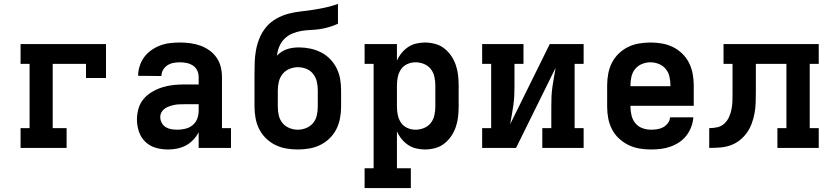

<svg xmlns="http://www.w3.org/2000/svg" viewBox="-20 -755 4240 980"><path d="M85 0V-101H131V-429H85V-530H521V-357H419V-429H249V-101H320V0Z M838 8Q806 8 775.5 -0.5Q745 -9 722 -31Q699 -53 689 -83.5Q679 -114 679 -145Q679 -173 687 -201Q695 -229 713.5 -250.5Q732 -272 757 -286.5Q782 -301 809 -309.5Q836 -318 864.5 -321Q893 -324 921 -324H994V-362Q994 -380 986.5 -395.5Q979 -411 964.5 -420.5Q950 -430 933 -433.5Q916 -437 898 -437Q882 -437 865.5 -434Q849 -431 835 -422Q821 -413 812.5 -398.5Q804 -384 804 -367Q804 -367 804 -367Q804 -367 804 -367L685 -368Q685 -368 685 -368Q685 -368 685 -368Q685 -393 693 -418Q701 -443 716 -463.5Q731 -484 752.5 -499Q774 -514 798 -523Q822 -532 847.5 -535Q873 -538 898 -538Q925 -538 951 -534.5Q977 -531 1001.5 -522.5Q1026 -514 1048 -498.5Q1070 -483 1085 -461.5Q1100 -440 1106.5 -414.5Q1113 -389 1113 -362V-101H1159V0H994V-80Q983 -59 966.5 -41.5Q950 -24 929.5 -13Q909 -2 885.5 3Q862 8 838 8ZM885 -93Q906 -93 926.5 -98Q947 -103 963 -116Q979 -129 986.5 -148.5Q994 -168 994 -189V-223H921Q908 -223 895 -222.5Q882 -222 869.5 -219.5Q857 -217 844.5 -212.5Q832 -208 821.5 -201Q811 -194 804.5 -182.5Q798 -171 798 -158Q798 -142 805.5 -128Q813 -114 826 -106Q839 -98 854.5 -95.5Q870 -93 885 -93Z M1500 8Q1471 8 1441.5 3Q1412 -2 1385.5 -15Q1359 -28 1337.5 -49Q1316 -70 1303 -96Q1290 -122 1284.5 -151.5Q1279 -181 1279 -210V-295Q1279 -314 1279 -333Q1279 -352 1279 -371Q1279 -404 1280 -436.5Q1281 -469 1287 -501Q1293 -533 1306 -563.5Q1319 -594 1340 -618.5Q1361 -643 1390 -659.5Q1419 -676 1450.5 -684.5Q1482 -693 1514 -696.5Q1546 -700 1578.5 -705Q1611 -710 1643 -717Q1675 -724 1705 -735V-634Q1684 -624 1660.5 -617Q1637 -610 1613.5 -606.5Q1590 -603 1565.5 -602Q1541 -601 1517.5 -597Q1494 -593 1471.5 -583.5Q1449 -574 1432 -557Q1415 -540 1405.5 -517.5Q1396 -495 1394 -471Q1404 -482 1417 -490.5Q1430 -499 1445 -504Q1460 -509 1475.5 -511Q1491 -513 1506 -513Q1535 -513 1563.5 -507Q1592 -501 1618 -488Q1644 -475 1664.5 -454Q1685 -433 1698 -407Q1711 -381 1716 -352.5Q1721 -324 1721 -295V-210Q1721 -181 1715.5 -151.5Q1710 -122 1697 -96Q1684 -70 1662.5 -49Q1641 -28 1614.5 -15Q1588 -2 1558.5 3Q1529 8 1500 8ZM1500 -93Q1522 -93 1543 -101.5Q1564 -110 1578 -127Q1592 -144 1597 -166Q1602 -188 1602 -210V-295Q1602 -317 1597 -338.5Q1592 -360 1578.5 -377.5Q1565 -395 1544 -403.5Q1523 -412 1501 -412Q1479 -412 1458 -403.5Q1437 -395 1423 -378Q1409 -361 1403.5 -339Q1398 -317 1398 -295V-210Q1398 -188 1403 -166Q1408 -144 1422 -127Q1436 -110 1457 -101.5Q1478 -93 1500 -93Z M1841 205V104H1887V-429H1841V-530H2006V-445Q2015 -466 2029.5 -484Q2044 -502 2062.5 -514.5Q2081 -527 2103.5 -532.5Q2126 -538 2149 -538Q2175 -538 2201 -531Q2227 -524 2247.5 -508Q2268 -492 2283 -470Q2298 -448 2306.5 -423Q2315 -398 2318 -372Q2321 -346 2321 -320V-210Q2321 -184 2318 -158Q2315 -132 2306.5 -107Q2298 -82 2283 -60Q2268 -38 2247.5 -22Q2227 -6 2201 1Q2175 8 2149 8Q2126 8 2103.5 2.5Q2081 -3 2062.5 -15.5Q2044 -28 2029.5 -46Q2015 -64 2006 -85V104H2077V205ZM2101 -93Q2123 -93 2144 -101.5Q2165 -110 2178.5 -127Q2192 -144 2197 -166Q2202 -188 2202 -210V-320Q2202 -342 2197 -364Q2192 -386 2178.5 -403Q2165 -420 2144 -428.5Q2123 -437 2101 -437Q2079 -437 2059 -428Q2039 -419 2027 -401.5Q2015 -384 2010.5 -362.5Q2006 -341 2006 -320V-210Q2006 -189 2010.5 -167.5Q2015 -146 2027 -128.5Q2039 -111 2059 -102Q2079 -93 2101 -93Z M2441 0V-101H2487V-429H2441V-530H2652V-429H2606V-318Q2606 -293 2605 -268.5Q2604 -244 2600.5 -219Q2597 -194 2592.5 -169.5Q2588 -145 2584 -121L2786 -530H2959V-429H2913V-101H2959V0H2748V-101H2794V-212Q2794 -237 2795 -261.5Q2796 -286 2799.5 -311Q2803 -336 2807.5 -360.5Q2812 -385 2816 -409L2614 0Z M3303 8Q3273 8 3243.5 3Q3214 -2 3187.5 -15Q3161 -28 3139 -48.5Q3117 -69 3103.5 -95.5Q3090 -122 3084.5 -151Q3079 -180 3079 -210V-320Q3079 -349 3084.5 -378.5Q3090 -408 3103 -434Q3116 -460 3137.5 -481Q3159 -502 3185.5 -515Q3212 -528 3241.5 -533Q3271 -538 3300 -538Q3329 -538 3358.5 -533Q3388 -528 3414.5 -515Q3441 -502 3462.5 -481Q3484 -460 3497 -434Q3510 -408 3515.5 -378.5Q3521 -349 3521 -320V-215H3198V-210Q3198 -188 3203.5 -165.5Q3209 -143 3223 -126Q3237 -109 3258.5 -101Q3280 -93 3303 -93Q3319 -93 3335 -95.5Q3351 -98 3365 -105.5Q3379 -113 3389 -126.5Q3399 -140 3400 -156H3519Q3517 -131 3508 -107Q3499 -83 3483.5 -63Q3468 -43 3447 -29Q3426 -15 3402 -6.5Q3378 2 3353 5Q3328 8 3303 8ZM3198 -315H3402V-320Q3402 -342 3397 -364Q3392 -386 3378 -403Q3364 -420 3343 -428.5Q3322 -437 3300 -437Q3278 -437 3257 -428.5Q3236 -420 3222 -403Q3208 -386 3203 -364Q3198 -342 3198 -320Z M3600 0V-101Q3621 -101 3641.5 -105.5Q3662 -110 3677.5 -124.5Q3693 -139 3701.5 -158.5Q3710 -178 3714 -198.5Q3718 -219 3718.5 -240Q3719 -261 3719 -282V-429H3673V-530H4159V-429H4113V-101H4159V0H3948V-101H3994V-429H3838V-283Q3838 -256 3837 -229Q3836 -202 3831 -175.5Q3826 -149 3816.5 -123.5Q3807 -98 3791.5 -76.5Q3776 -55 3754 -38Q3732 -21 3706.5 -12.5Q3681 -4 3654 -2Q3627 0 3600 0Z"/></svg>

Font: Iosevka Slab Extended
Style: Bold
Weight: 700
Width: 7
Monospace: yes
Designer: Belleve Invis
Foundry: Belleve Invis
Version: Version 11.1.0; ttfautohint (v1.8.3)